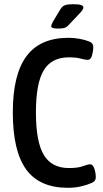

<svg xmlns="http://www.w3.org/2000/svg" viewBox="-20 -887 490 914"><path d="M303 7Q168 7 104.5 -80.5Q41 -168 41 -352Q41 -532 106 -619.5Q171 -707 306 -707Q334 -707 360 -702Q386 -697 403 -690Q424 -683 424 -663Q424 -644 418 -623Q412 -602 398 -602Q386 -602 364.5 -608Q343 -614 308 -614Q225 -614 188 -552Q151 -490 151 -352Q151 -212 188.5 -149.5Q226 -87 308 -87Q351 -87 375 -96Q399 -105 409 -105Q422 -105 429 -84.5Q436 -64 436 -43Q436 -35 432 -28Q428 -21 416 -16Q396 -7 367 0Q338 7 303 7ZM254 -751Q224 -751 224 -762Q224 -769 232 -784L267 -842Q276 -857 289 -862Q302 -867 328 -867Q356 -867 366.5 -863Q377 -859 377 -851Q377 -841 356 -820L305 -766Q295 -756 284.5 -753.5Q274 -751 254 -751Z"/></svg>

Font: Asap Condensed Medium
Style: Regular
Weight: 500
Width: 3
Designer: Pablo Cosgaya
Foundry: Omnibus-Type
Version: Version 3.001; ttfautohint (v1.8.4.7-5d5b)